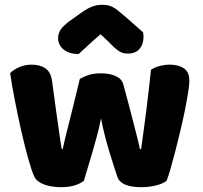

<svg xmlns="http://www.w3.org/2000/svg" viewBox="-20 -764 840 796"><path d="M328 -15Q314 -3 290 4.5Q266 12 233 12Q192 12 162 0.5Q132 -11 122 -32Q111 -56 96.5 -108Q82 -160 68 -222Q54 -284 41.5 -348Q29 -412 22 -461Q36 -475 59.5 -485.5Q83 -496 111 -496Q146 -496 168.5 -480.5Q191 -465 196 -427Q206 -351 213 -301.5Q220 -252 224.5 -220.5Q229 -189 231.5 -172.5Q234 -156 236 -146H240Q243 -162 250.5 -192.5Q258 -223 268 -262Q278 -301 289 -346.5Q300 -392 311 -437Q331 -448 350.5 -454Q370 -460 399 -460Q434 -460 459 -449Q484 -438 491 -415Q503 -371 514 -329.5Q525 -288 534 -252.5Q543 -217 550 -189.5Q557 -162 560 -146H565Q576 -223 586.5 -306Q597 -389 606 -475Q624 -486 644 -491Q664 -496 684 -496Q719 -496 742 -481Q765 -466 765 -429Q765 -413 760 -381Q755 -349 747 -309Q739 -269 728.5 -225Q718 -181 707.5 -140Q697 -99 687.5 -66Q678 -33 671 -15Q657 -3 628 4.5Q599 12 566 12Q482 12 467 -30Q461 -48 452 -75.5Q443 -103 433 -136Q423 -169 414 -204.5Q405 -240 399 -273Q392 -238 382 -200.5Q372 -163 361.5 -127.5Q351 -92 342 -62.5Q333 -33 328 -15ZM397 -622Q363 -593 344 -575Q325 -557 306 -540Q267 -540 244 -558.5Q221 -577 221 -606Q221 -626 232 -642Q243 -658 269 -677L318 -712Q342 -729 361.5 -736.5Q381 -744 401 -744Q414 -744 424.5 -742.5Q435 -741 446 -735.5Q457 -730 470 -719.5Q483 -709 503 -692L573 -630Q574 -625 574.5 -621Q575 -617 575 -612Q575 -581 558.5 -561.5Q542 -542 511 -542Q501 -542 493 -543.5Q485 -545 476.5 -550Q468 -555 457 -564.5Q446 -574 431 -590Z"/></svg>

Font: Baloo Bhaina
Style: Regular
Weight: 400
Designer: Manish Minz, Shuchita Grover and Ek Type
Foundry: Ek Type
Version: Version 1.443;PS 1.000;hotconv 16.6.51;makeotf.lib2.5.65220;